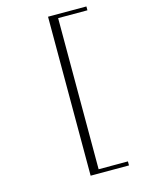

<svg xmlns="http://www.w3.org/2000/svg" viewBox="-131 -898 763 1039"><g transform="rotate(-15 250.0 -378.5)"><path d="M244.1 66.4V-824.2H459V-802.7H294.9V43.9H459V66.4Z"/></g></svg>

Font: BabelStone Sani Yi
Style: Regular
Weight: 400
Designer: Andrew West
Foundry: BabelStone
Version: Version 1.00 November 22, 2015, initial release